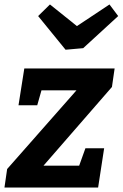

<svg xmlns="http://www.w3.org/2000/svg" viewBox="-25 -841 550 861"><path d="M442 -176 415 0H-5L7 -83L318 -436H161L142 -369H58L84 -534H489L477 -451L170 -98H330L358 -176ZM466 -821 505 -769 348 -625 269 -618 146 -769 199 -821 320 -724Z"/></svg>

Font: Bitter
Style: Bold Italic
Weight: 700
Italic angle: -9°
Designer: Sol Matas, and Bitter project Authors
Foundry: Sol Matas
Version: Version 2.001